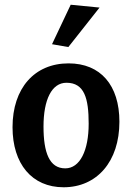

<svg xmlns="http://www.w3.org/2000/svg" viewBox="-20 -780 559 812"><path d="M261 -430C337 -430 355 -364 355 -257C355 -143 318 -68 256 -68C189 -68 164 -134 164 -245C164 -359 199 -430 261 -430ZM33 -242C33 -87 115 12 249 12C390 12 485 -97 485 -265C485 -420 405 -512 270 -512C126 -512 33 -407 33 -242ZM279 -760 200 -593 269 -581 401 -748Z"/></svg>

Font: CantoraOne
Style: Regular
Weight: 400
Designer: Pablo Impallari, Rodrigo Fuenzalida
Foundry: Pablo Impallari
Version: Version 1.001